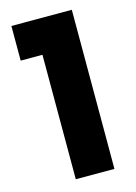

<svg xmlns="http://www.w3.org/2000/svg" viewBox="-113 -791 601 851"><g transform="rotate(-15 188.0 -365.0)"><path d="M126.4 0V-571.1H26.5V-730.1H303.7V0Z"/></g></svg>

Font: Poppins Variable
Style: Regular
Weight: 100
Designer: Jonny Pinhorn
Foundry: Indian Type Foundry
Version: Version 6.000